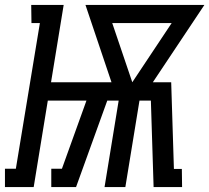

<svg xmlns="http://www.w3.org/2000/svg" viewBox="-51 -755 845 775"><path d="M-31 0V-74H13L110 -662H76L75 -735H206L155 -423H399L294 -735H774L566 -423H640L651 -73H683L684 0H569L558 -349H512L455 0H371L428 -349H382L256 0H156V-74H199L298 -349H142L85 0ZM483 -423 642 -662H402Z"/></svg>

Font: Iosevka Plex Etoile
Style: Italic
Weight: 400
Italic angle: -9°
Designer: Belleve Invis
Foundry: Belleve Invis
Version: Version 25.1.1; ttfautohint (v1.8.4)